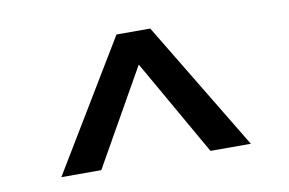

<svg xmlns="http://www.w3.org/2000/svg" viewBox="-46 -913 692 459"><g transform="rotate(-10 300.0 -683.5)"><path d="M259 -840H341L530 -527H432L299 -760L167 -527H70Z"/></g></svg>

Font: Wlorlttqgufhjawjgtejqphaquk
Style: Regular
Weight: 400
Monospace: yes
Designer: Carrois Corporate & Edenspiekermann
Foundry: Carrois Corporate GbR & Edenspiekermann AG
Version: Version 2.001